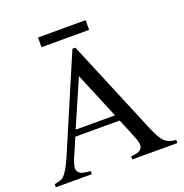

<svg xmlns="http://www.w3.org/2000/svg" viewBox="-149 -993 1076 1125"><g transform="rotate(-20 389.0 -430.0)"><path d="M493.5 -239.5H217L168 -126Q151 -85 151 -64.5Q151 -47.5 166 -35Q181 -22.5 232.5 -19.5V0H8V-19.5Q52.5 -27 66.5 -40Q92.5 -65.5 126 -142L377 -729.5H395.5L643.5 -135.5Q673.5 -64.5 697.8 -43.5Q722 -22.5 766 -19.5V0H485V-19.5Q526.5 -21.5 542 -33.5Q557.5 -45.5 557.5 -64Q557.5 -86.5 536.5 -135.5ZM478 -277.5 358 -565.5 232.5 -277.5ZM507 -800H210V-860.5H507Z"/></g></svg>

Font: MM Phetkon
Style: Regular
Weight: 400
Designer: Khon Soe Zaw Thu
Version: Version 1.00 July 15, 2016, initial release